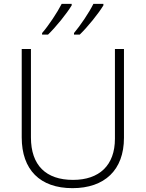

<svg xmlns="http://www.w3.org/2000/svg" viewBox="-20 -969 758 999"><path d="M518 -941V-949H466C444 -904 398 -836 365 -797V-789H395C438 -831 492 -898 518 -941ZM353 -941V-949H301C278 -904 233 -836 199 -797V-789H230C273 -831 327 -898 353 -941ZM625 -252V-714H578V-247C578 -109 497 -33 360 -33C219 -33 141 -109 141 -254V-714H93V-254C93 -86 188 10 357 10C524 10 625 -84 625 -252Z"/></svg>

Font: Noto Sans Syriac Extralight
Style: Regular
Weight: 200
Designer: Patrick Giasson and the Monotype Design Team
Foundry: Monotype Imaging Inc.
Version: Version 3.000